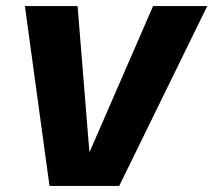

<svg xmlns="http://www.w3.org/2000/svg" viewBox="-20 -613 703 633"><path d="M143.2 0H373L663.3 -593H484.7L276.1 -113.5H274.6L235.8 -593H62.1Z"/></svg>

Font: Anybody Thin
Style: Italic
Weight: 100
Italic angle: -10°
Designer: Tyler Finck
Foundry: Etcetera Type Company
Version: Version 1.114;gftools[0.9.25]